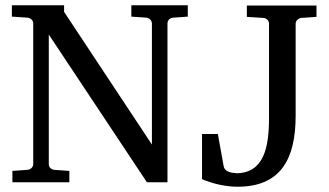

<svg xmlns="http://www.w3.org/2000/svg" viewBox="-20 -691 1246 728"><path d="M636 -624 692 -628V-671H478V-628L535 -624C546 -623 556 -613 556 -602V-143L223 -646V-671H25V-628L84 -624C96 -623 106 -614 106 -602V-69C106 -57 96 -48 84 -47L27 -43V0H243V-43L186 -47C174 -48 165 -57 165 -69V-560L537 0H615V-602C615 -614 624 -623 636 -624ZM874 -35C853 -35 831 -42 828 -61L806 -183H746V-12C747 -11 752 -9 760 -6C792 6 836 17 881 17C1045 17 1101 -89 1101 -252V-601C1101 -612 1111 -622 1122 -623L1180 -627V-670H916V-627L979 -623C991 -622 1000 -613 1000 -601V-245C1000 -134 982 -34 874 -34Z"/></svg>

Font: Veleka
Style: Regular
Weight: 400
Designer: Stefan Peev, Context Ltd, 2016; SIL International, 1997-2014.
Foundry: Stefan Peev, Context Ltd, 2016
Version: Version 1.000